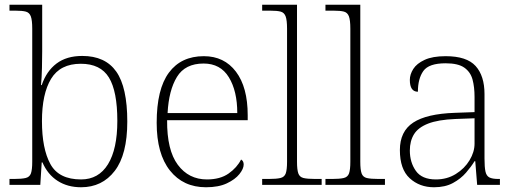

<svg xmlns="http://www.w3.org/2000/svg" viewBox="-20 -780 2179 810"><path d="M322 10Q265 10 223 -17Q181 -44 159 -95H156L150 0H20V-25H38Q71 -25 88 -29Q105 -33 110.5 -48.5Q116 -64 116 -98V-659Q116 -695 110 -711Q104 -727 89 -731Q74 -735 46 -735H20V-760H158V-563Q158 -535 157 -493Q156 -451 153 -421H156Q176 -480 218.5 -512Q261 -544 327 -544Q424 -544 470.5 -478Q517 -412 517 -267Q517 -128 464 -59Q411 10 322 10ZM322 -23Q396 -23 435.5 -87Q475 -151 475 -270Q475 -395 439.5 -453Q404 -511 321 -511Q234 -511 195.5 -447.5Q157 -384 157 -269Q157 -153 192.5 -88Q228 -23 322 -23Z M849 10Q753 10 697 -60.5Q641 -131 641 -262Q641 -404 692.5 -473.5Q744 -543 840 -543Q926 -543 975.5 -477.5Q1025 -412 1025 -294V-273H685Q684 -147 730 -85Q776 -23 853 -23Q909 -23 944.5 -48Q980 -73 997 -107Q1008 -101 1008 -86Q1008 -68 990 -45.5Q972 -23 937 -6.5Q902 10 849 10ZM981 -303Q981 -396 945.5 -454Q910 -512 839 -512Q761 -512 726.5 -455.5Q692 -399 687 -303Z M1086 0V-25H1113Q1146 -25 1163 -29Q1180 -33 1185.5 -48.5Q1191 -64 1191 -98V-659Q1191 -695 1185 -711Q1179 -727 1164 -731Q1149 -735 1121 -735H1086V-760H1233V-98Q1233 -64 1238.5 -48.5Q1244 -33 1260.5 -29Q1277 -25 1311 -25H1337V0Z M1353 0V-25H1380Q1413 -25 1430 -29Q1447 -33 1452.5 -48.5Q1458 -64 1458 -98V-659Q1458 -695 1452 -711Q1446 -727 1431 -731Q1416 -735 1388 -735H1353V-760H1500V-98Q1500 -64 1505.5 -48.5Q1511 -33 1527.5 -29Q1544 -25 1578 -25H1604V0Z M1811 10Q1750 10 1708.5 -28Q1667 -66 1667 -147Q1667 -226 1723.5 -263Q1780 -300 1899 -304L1982 -307V-371Q1982 -413 1973.5 -444.5Q1965 -476 1939 -494.5Q1913 -513 1860 -513Q1789 -513 1766 -480.5Q1743 -448 1743 -393Q1709 -393 1709 -443Q1709 -466 1723.5 -489Q1738 -512 1771.5 -527.5Q1805 -543 1860 -543Q1949 -543 1986.5 -501.5Q2024 -460 2024 -383V-111Q2024 -75 2028 -56.5Q2032 -38 2044.5 -31.5Q2057 -25 2083 -25H2089V0H1993L1985 -100H1982Q1968 -77 1946 -51.5Q1924 -26 1891 -8Q1858 10 1811 10ZM1819 -23Q1866 -23 1903 -46Q1940 -69 1961 -104Q1982 -139 1982 -174V-281L1901 -278Q1828 -275 1786 -258.5Q1744 -242 1726.5 -213.5Q1709 -185 1709 -145Q1709 -95 1734.5 -59Q1760 -23 1819 -23Z"/></svg>

Font: Noto Serif Malayalam ExtraLight
Style: Regular
Weight: 200
Designer: Indian type Foundry, Jelle Bosma, Monotype Design Team
Foundry: Monotype Imaging Inc.
Version: Version 2.104; ttfautohint (v1.8.4.7-5d5b)